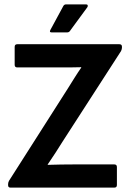

<svg xmlns="http://www.w3.org/2000/svg" viewBox="-20 -857 596 877"><path d="M28 0Q17 0 17 -11V-16Q17 -23 21 -31L290 -453Q305 -477 320 -501Q335 -525 351 -548V-550Q324 -549 295.5 -549Q267 -549 239 -549H59Q47 -549 47 -561V-643Q47 -655 59 -655H525Q537 -655 537 -644V-639Q537 -633 533 -624L267 -212Q250 -185 233 -158.5Q216 -132 198 -106V-104Q229 -105 259.5 -105.5Q290 -106 322 -106H502Q514 -106 514 -94V-12Q514 0 502 0ZM216 -709Q204 -709 210 -720L269 -829Q273 -837 282 -837H373Q379 -837 380.5 -833Q382 -829 379 -824L299 -715Q295 -709 286 -709Z"/></svg>

Font: Sofia Sans
Style: Bold
Weight: 700
Designer: Botio Nikoltchev, Ani Petrova
Foundry: lettersoup
Version: Version 4.100; ttfautohint (v1.8.4.7-5d5b)